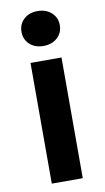

<svg xmlns="http://www.w3.org/2000/svg" viewBox="-85 -782 450 824"><g transform="rotate(-10 139.5 -370.0)"><path d="M72 0V-526H207V0ZM140 -588Q103 -588 80 -609.5Q57 -631 57 -664Q57 -697 80 -718.5Q103 -740 140 -740Q177 -740 200.5 -718.5Q224 -697 224 -664Q224 -631 200.5 -609.5Q177 -588 140 -588Z"/></g></svg>

Font: DM Sans 9pt
Style: Bold
Weight: 700
Designer: Colophon Foundry, Jonny Pinhorn
Foundry: Colophon Foundry
Version: Version 4.004;gftools[0.9.30]